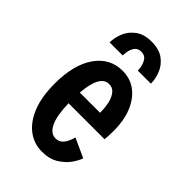

<svg xmlns="http://www.w3.org/2000/svg" viewBox="-214 -783 878 878"><g transform="rotate(45 225.0 -344.5)"><path d="M229.5 11Q179.5 11 139 -19Q98.5 -49 75 -107.2Q51.5 -165.5 51.5 -250.5Q51.5 -373.5 100.2 -442.8Q149 -512 230 -512Q281.5 -512 318.5 -483.2Q355.5 -454.5 375.5 -404.5Q395.5 -354.5 395.5 -290.5Q395.5 -267.5 394.5 -253.5Q393.5 -239.5 392.5 -232H160Q162 -152.5 180.8 -114.2Q199.5 -76 231 -76Q252.5 -76 265 -88.8Q277.5 -101.5 284 -117.5Q290.5 -133.5 293 -143.5L385.5 -101.5Q380 -82.5 361.5 -56Q343 -29.5 310.5 -9.2Q278 11 229.5 11ZM229.5 -425.5Q171.5 -425.5 162 -303H292.5V-309.5Q292.5 -337.5 286.5 -364Q280.5 -390.5 266.5 -408Q252.5 -425.5 229.5 -425.5ZM230 -700Q279 -700 308.2 -678.2Q337.5 -656.5 350.2 -624.5Q363 -592.5 363 -561.5H278.5Q278.5 -571 275 -588.5Q271.5 -606 261 -620Q250.5 -634 229 -634Q207.5 -634 197 -620Q186.5 -606 183.5 -588.5Q180.5 -571 180.5 -561.5H96Q96 -592.5 109.2 -624.5Q122.5 -656.5 152 -678.2Q181.5 -700 230 -700Z"/></g></svg>

Font: Trispace Condensed Medium
Style: Regular
Weight: 500
Width: 3
Designer: Tyler Finck
Foundry: Etcetera Type Company
Version: Version 1.210; ttfautohint (v1.8.3)